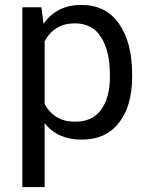

<svg xmlns="http://www.w3.org/2000/svg" viewBox="-20 -558 606 781"><path d="M161.5 203H71V-528.5H148.5L157 -461Q210.5 -538 311 -538Q410.5 -538 464 -461.8Q517.5 -385.5 517.5 -255V-244.5Q517.5 -127.5 464 -58.8Q410.5 10 312.5 10Q215 10 163 -55.5L161.5 -55ZM285.5 -63Q357 -63 392 -112.5Q427 -162 427 -244.5V-255Q427 -348.5 391.8 -405.8Q356.5 -463 284.5 -463Q200.5 -463 161.5 -389.5V-135Q181.5 -99 211.8 -81Q242 -63 285.5 -63Z"/></svg>

Font: Roberto Sans
Style: Regular
Weight: 400
Designer: Google (font) & Cristiano Sobral (main changes)
Version: Version 1.500; ttfautohint (v1.8.4.7-5d5b-dirty)